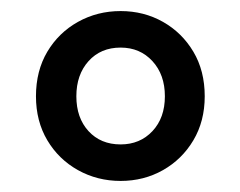

<svg xmlns="http://www.w3.org/2000/svg" viewBox="-20 -794 434 347"><path d="M198 -467Q156 -467 121 -486.5Q86 -506 65.5 -540.5Q45 -575 45 -620Q45 -666 65.5 -700.5Q86 -735 121 -754.5Q156 -774 198 -774Q240 -774 274.5 -754.5Q309 -735 329.5 -700.5Q350 -666 350 -620Q350 -575 329.5 -540.5Q309 -506 274.5 -486.5Q240 -467 198 -467ZM198 -533Q233 -533 255.5 -557Q278 -581 278 -620Q278 -659 255.5 -683.5Q233 -708 198 -708Q162 -708 140 -683.5Q118 -659 118 -620Q118 -581 140 -557Q162 -533 198 -533Z"/></svg>

Font: Noto Sans SC SemiBold
Style: Regular
Weight: 600
Designer: Ryoko NISHIZUKA 西塚涼子 (kana, bopomofo & ideographs); Paul D. Hunt (Latin, Greek & Cyrillic); Sandoll Communications 산돌커뮤니
Foundry: Adobe
Version: Version 2.004-H2;hotconv 1.0.118;makeotfexe 2.5.65603